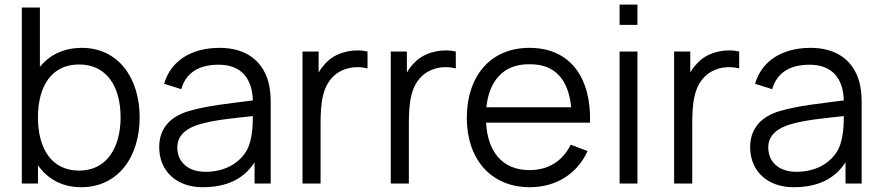

<svg xmlns="http://www.w3.org/2000/svg" viewBox="-20 -782 3754 818"><path d="M329.2 -578.1C251 -578.1 190.6 -547.9 150 -496.9V-750H72.9V0H141.7V-78.1C182.3 -19.8 244.8 15.6 326 15.6C483.3 15.6 575 -113.5 575 -282.3C575 -450 483.3 -578.1 329.2 -578.1ZM317.7 -55.2C197.9 -55.2 141.7 -151 141.7 -282.3C141.7 -413.5 199 -507.3 316.7 -507.3C437.5 -507.3 493.8 -409.4 493.8 -282.3C493.8 -154.2 435.4 -55.2 317.7 -55.2Z M1133.3 0V-346.9C1133.3 -379.2 1130.2 -407.3 1122.9 -435.4C1095.8 -527.1 1024 -578.1 915.6 -578.1C793.8 -578.1 707.3 -521.9 679.2 -425L752.1 -402.1C774 -477.1 833.3 -506.3 911.5 -506.3C1002.1 -506.3 1054.2 -454.2 1057.3 -354.2C955.2 -340.6 864.6 -332.3 786.5 -309.4C699 -284.4 658.3 -229.2 658.3 -155.2C658.3 -50 735.4 15.6 842.7 15.6C942.7 15.6 1016.7 -16.7 1064.6 -90.6V0ZM1034.4 -146.9C1001 -84.4 935.4 -50 855.2 -50C782.3 -50 735.4 -90.6 735.4 -154.2C735.4 -205.2 774 -236.5 832.3 -253.1C899 -271.9 965.6 -277.1 1057.3 -287.5C1057.3 -251 1055.2 -189.6 1034.4 -146.9Z M1381.3 -526C1362.5 -509.4 1347.9 -491.7 1337.5 -472.9V-562.5H1268.8V0H1345.8V-253.1C1345.8 -343.8 1353.1 -419.8 1410.4 -465.6C1452.1 -497.9 1504.2 -501 1545.8 -490.6V-562.5C1495.8 -575 1425 -563.5 1381.3 -526Z M1757.3 -526C1738.5 -509.4 1724 -491.7 1713.5 -472.9V-562.5H1644.8V0H1721.9V-253.1C1721.9 -343.8 1729.2 -419.8 1786.5 -465.6C1828.1 -497.9 1880.2 -501 1921.9 -490.6V-562.5C1871.9 -575 1801 -563.5 1757.3 -526Z M2051 -259.4H2493.8C2499 -447.9 2412.5 -578.1 2235.4 -578.1C2068.8 -578.1 1968.8 -457.3 1968.8 -279.2C1968.8 -107.3 2068.8 15.6 2237.5 15.6C2346.9 15.6 2438.5 -39.6 2483.3 -138.5L2411.5 -165.6C2376 -93.8 2314.6 -57.3 2235.4 -57.3C2119.8 -57.3 2057.3 -136.5 2051 -259.4ZM2235.4 -508.3C2347.9 -509.4 2402.1 -439.6 2413.5 -325H2052.1C2063.5 -434.4 2121.9 -509.4 2235.4 -508.3Z M2619.8 -762.5V-676H2695.8V-762.5ZM2619.8 -562.5H2695.8V0H2619.8Z M2964.6 -526C2945.8 -509.4 2931.3 -491.7 2920.8 -472.9V-562.5H2852.1V0H2929.2V-253.1C2929.2 -343.8 2936.5 -419.8 2993.8 -465.6C3035.4 -497.9 3087.5 -501 3129.2 -490.6V-562.5C3079.2 -575 3008.3 -563.5 2964.6 -526Z M3651 0V-346.9C3651 -379.2 3647.9 -407.3 3640.6 -435.4C3613.5 -527.1 3541.7 -578.1 3433.3 -578.1C3311.5 -578.1 3225 -521.9 3196.9 -425L3269.8 -402.1C3291.7 -477.1 3351 -506.3 3429.2 -506.3C3519.8 -506.3 3571.9 -454.2 3575 -354.2C3472.9 -340.6 3382.3 -332.3 3304.2 -309.4C3216.7 -284.4 3176 -229.2 3176 -155.2C3176 -50 3253.1 15.6 3360.4 15.6C3460.4 15.6 3534.4 -16.7 3582.3 -90.6V0ZM3552.1 -146.9C3518.8 -84.4 3453.1 -50 3372.9 -50C3300 -50 3253.1 -90.6 3253.1 -154.2C3253.1 -205.2 3291.7 -236.5 3350 -253.1C3416.7 -271.9 3483.3 -277.1 3575 -287.5C3575 -251 3572.9 -189.6 3552.1 -146.9Z"/></svg>

Font: Manrope3
Style: Regular
Weight: 400
Width: 4
Designer: Mikhail Sharanda
Foundry: Mikhail Sharanda
Version: Version 3.000;PS 003.000;hotconv 1.0.88;makeotf.lib2.5.64775